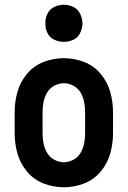

<svg xmlns="http://www.w3.org/2000/svg" viewBox="-20 -784 540 812"><path d="M250 -607Q229 -607 209.5 -616Q190 -625 180.5 -644.5Q171 -664 172 -685Q171 -706 180.5 -725.5Q190 -745 209.5 -754.5Q229 -764 250 -764Q271 -764 290.5 -754.5Q310 -745 319 -725.5Q328 -706 329 -685Q328 -664 319 -644.5Q310 -625 290.5 -616Q271 -607 250 -607ZM250 8Q206 8 164.5 -8Q123 -24 94.5 -58Q66 -92 54 -134Q42 -176 42 -220V-310Q42 -354 54 -396Q66 -438 94.5 -472Q123 -506 164.5 -522Q206 -538 250 -538Q294 -538 335.5 -522Q377 -506 405.5 -472Q434 -438 446 -396Q458 -354 458 -310V-220Q458 -176 446 -134Q434 -92 405.5 -58Q377 -24 335.5 -8Q294 8 250 8ZM250 -98Q271 -98 290.5 -108.5Q310 -119 321 -138Q332 -157 336 -178Q340 -199 340 -220V-310Q340 -331 336 -352Q332 -373 321 -392Q310 -411 290.5 -421.5Q271 -432 250 -432Q229 -432 209.5 -421.5Q190 -411 179 -392Q168 -373 164 -352Q160 -331 160 -310V-220Q160 -199 164 -178Q168 -157 179 -138Q190 -119 209.5 -108.5Q229 -98 250 -98Z"/></svg>

Font: Iosevka SS01
Style: Bold
Weight: 700
Monospace: yes
Designer: Belleve Invis
Foundry: Belleve Invis
Version: 2.3.3; ttfautohint (v1.8.3)